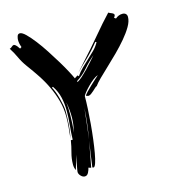

<svg xmlns="http://www.w3.org/2000/svg" viewBox="-117 -842 889 994"><g transform="rotate(-15 327.0 -345.5)"><path d="M184 24Q184 19 189 -7Q194 -33 200 -65Q195 -45 189.5 -26Q184 -7 178 12Q171 -2 171 -19Q171 -51 179.5 -81.5Q188 -112 193 -144H203Q204 -182 208 -220.5Q212 -259 212 -297Q212 -334 204 -369Q196 -404 175 -435L169 -432Q176 -420 182.5 -402.5Q189 -385 194 -366Q199 -347 202.5 -328.5Q206 -310 206 -297Q206 -260 203.5 -223Q201 -186 193 -150Q196 -179 199 -208.5Q202 -238 202 -267Q202 -312 191 -352.5Q180 -393 162 -431.5Q144 -470 120.5 -505.5Q97 -541 71 -576Q52 -602 39.5 -629.5Q27 -657 10 -683Q18 -685 23 -690.5Q28 -696 36 -697Q44 -694 50.5 -686Q57 -678 62 -670L71 -676Q63 -697 63 -716Q63 -724 66.5 -735.5Q70 -747 81 -747Q93 -747 112 -728.5Q131 -710 153.5 -681Q176 -652 199 -616.5Q222 -581 242 -548Q262 -515 276.5 -487.5Q291 -460 296 -448L313 -459L319 -453Q333 -474 351 -491.5Q369 -509 387.5 -526Q406 -543 423.5 -560.5Q441 -578 453 -600L447 -603Q418 -566 384 -533Q352 -503 321 -471Q369 -524 414 -575Q461 -629 509 -686L551 -732Q554 -730 558.5 -728Q563 -726 568 -724Q573 -722 576.5 -719Q580 -716 580 -712Q580 -709 577.5 -704.5Q575 -700 573 -698L582 -692Q599 -707 620 -707Q631 -707 637.5 -701Q644 -695 644 -684Q644 -661 628 -633.5Q612 -606 587 -576.5Q562 -547 532.5 -517.5Q503 -488 475 -462Q447 -436 425.5 -414.5Q404 -393 395 -380Q391 -379 384.5 -373Q378 -367 370.5 -360Q363 -353 355 -347.5Q347 -342 340 -342L328 -346Q330 -351 342 -364Q354 -377 369 -391Q384 -405 397 -417Q410 -429 415 -433Q402 -429 387.5 -417.5Q373 -406 359.5 -392.5Q346 -379 335.5 -366Q325 -353 322 -346Q322 -317 320 -278.5Q318 -240 314.5 -199Q311 -158 306 -118Q301 -78 295.5 -47Q290 -16 283.5 3.5Q277 23 270 23Q268 23 264 21Q269 -15 274 -51Q279 -84 284 -117L258 21L244 17Q242 28 235 42Q228 56 215 56Q204 56 194 45.5Q184 35 184 24ZM305 -426Q317 -432 332.5 -446Q348 -460 364 -476.5Q380 -493 394.5 -510Q409 -527 420 -539Q389 -513 363 -482.5Q337 -452 303 -431ZM219 -177Q223 -197 226 -217.5Q229 -238 229 -259Q229 -297 221 -340Q224 -307 224 -274Q224 -250 222.5 -225.5Q221 -201 219 -177ZM285 -123Q292 -165 297 -206Q302 -246 304 -287Q300 -246 295 -206Q290 -165 285 -123ZM284 -120V-117Q284 -119 284 -120Z"/></g></svg>

Font: Finger Paint
Style: Regular
Weight: 400
Designer: Ralph du Carrois
Foundry: Ralph du Carrois
Version: Version 1.002